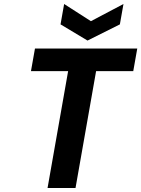

<svg xmlns="http://www.w3.org/2000/svg" viewBox="-20 -941 707 961"><path d="M580 -819 418 -738 283 -819 301 -921 435 -835 598 -921ZM667 -698 647 -585H461L358 0H218L321 -585H135L155 -698Z"/></svg>

Font: Fz Poppins SemBd
Style: Italic
Weight: 600
Italic angle: -10°
Designer: Ninad Kale (Devanagari), Jonny Pinhorn (Latin)
Foundry: Indian Type Foundry
Version: Vit hóa bi Vntype.Com & FontZin.Com